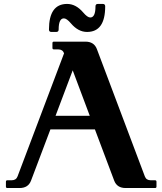

<svg xmlns="http://www.w3.org/2000/svg" viewBox="-20 -947 818 967"><path d="M473.1 -927.2H497.6Q509.8 -927.2 509.8 -915Q509.8 -786.1 418.5 -786.1Q374 -786.1 337.4 -829.1Q315.9 -854.5 301.8 -854.5Q275.4 -854.5 275.4 -798.3Q275.4 -786.1 263.2 -786.1H238.8Q226.6 -786.1 226.6 -798.3Q226.6 -927.2 317.9 -927.2Q362.3 -927.2 398.9 -884.3Q420.4 -858.9 434.6 -858.9Q460.9 -858.9 460.9 -915Q460.9 -927.2 473.1 -927.2ZM78.6 0H17.1Q9.8 0 9.8 -7.3V-31.7Q9.8 -39.1 17.1 -39.1H39.1Q61 -39.1 68.4 -58.6L302.7 -678.7Q295.4 -698.2 273.4 -698.2H251.5Q244.1 -698.2 244.1 -705.6V-730Q244.1 -737.3 251.5 -737.3H410.2Q453.6 -737.3 467.8 -700.2L709.5 -58.6Q716.8 -39.1 738.8 -39.1H760.7Q768.1 -39.1 768.1 -31.7V-7.3Q768.1 0 760.7 0H612.8Q569.3 0 555.2 -37.1L458 -295.4H233.9L136.2 -37.1Q122.1 0 78.6 0ZM432.1 -363.8 346.2 -592.8 259.8 -363.8Z"/></svg>

Font: Simply Serif
Style: Bold
Weight: 700
Designer: Wojciech Kalinowski "wmk69" (wmk69@o2.pl)
Foundry: Wojciech Kalinowski "wmk69" (wmk69@o2.pl)
Version: Version 1.0.0; 2022-02-18